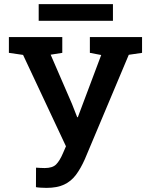

<svg xmlns="http://www.w3.org/2000/svg" viewBox="-20 -888 717 918"><path d="M202.1 10.3Q189.9 10.3 174.1 9.3Q158.2 8.3 151.9 6.8L152.3 -86.4Q157.7 -85.9 172.1 -85.2Q186.5 -84.5 193.8 -84.5Q231 -84.5 248.3 -101.8Q265.6 -119.1 281.2 -155.8L295.4 -188.5L90.3 -625.5L22.5 -635.3V-710.9H277.8V-635.3L222.2 -626.5L324.2 -391.1L349.1 -327.6H352.1L463.9 -625L409.7 -635.3V-710.9H659.2V-635.3L595.7 -626L385.7 -127Q365.7 -82 342.8 -51.5Q319.8 -21 286.4 -5.4Q252.9 10.3 202.1 10.3ZM165 -788.6V-868.2H520V-788.6Z"/></svg>

Font: Roboto Slab Medium
Style: Regular
Weight: 500
Designer: Google
Version: Version 2.001; ttfautohint (v1.8.3)